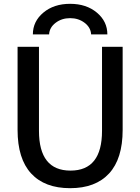

<svg xmlns="http://www.w3.org/2000/svg" viewBox="-20 -975 734 1005"><path d="M542 -795H457Q455 -831 423 -855.5Q391 -880 347 -880Q303 -880 271 -855.5Q239 -831 237 -795H152Q152 -863 207 -909Q262 -955 347 -955Q432 -955 487 -909Q542 -863 542 -795ZM184 -730V-290Q184 -82 349 -82Q514 -82 514 -290V-730H622V-295Q622 -144 551 -67Q480 10 347 10Q214 10 143 -67Q72 -144 72 -295V-730Z"/></svg>

Font: M PLUS 1p Medium
Style: Regular
Weight: 500
Version: Version 1.062